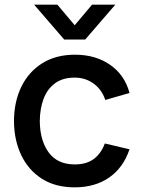

<svg xmlns="http://www.w3.org/2000/svg" viewBox="-20 -790 608 825"><path d="M126.5 -770H226.5L301 -681.5L375.5 -770H475.5L346 -620H256ZM301 15Q218 15 160 -22Q102 -59 71.2 -123.5Q40.5 -188 40 -270Q40.5 -353.5 72 -417.8Q103.5 -482 162 -518.5Q220.5 -555 302.5 -555Q391 -555 453.8 -511Q516.5 -467 536.5 -390.5L432.5 -360.5Q417 -406 381.8 -431.2Q346.5 -456.5 301 -456.5Q249.5 -456.5 216.5 -432.2Q183.5 -408 167.5 -366Q151.5 -324 151 -270Q151.5 -186.5 189.2 -135Q227 -83.5 301 -83.5Q351.5 -83.5 382.8 -106.8Q414 -130 430.5 -173.5L536.5 -148.5Q510 -69.5 449 -27.2Q388 15 301 15Z"/></svg>

Font: Manrope ExtraLight SemiBold
Style: Regular
Weight: 600
Version: Version 4.504